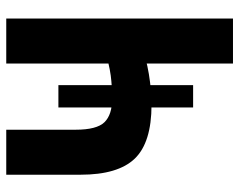

<svg xmlns="http://www.w3.org/2000/svg" viewBox="-94 -656 751 602"><g transform="rotate(-90 281.0 -355.5)"><path d="M314.5 -547.4H244.6V-125H314.5ZM174.8 -710.9H33.7V-478Q33.7 -360.4 84.2 -307.9Q134.8 -255.4 252.9 -255.4Q298.8 -255.4 349.1 -263.7Q399.4 -272 446.3 -290V-407.2Q378.9 -387.7 344.7 -383.3Q310.5 -378.9 272 -378.9Q221.7 -378.9 198.2 -403.1Q174.8 -427.2 174.8 -493.2ZM523.4 -710.9H382.3V0H523.4Z"/></g></svg>

Font: Roboto Flex Super Cond Bold
Style: Regular
Weight: 700
Width: 3
Designer: Berlow after Robertson
Foundry: Google
Version: Version 3.000